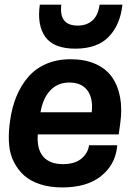

<svg xmlns="http://www.w3.org/2000/svg" viewBox="-20 -800 593 833"><path d="M152.8 -779.8H246.1Q234.9 -689 316.9 -689Q356.9 -689 381.6 -711.7Q406.2 -734.4 412.1 -779.8H511.2Q501.5 -691.4 451.4 -640.1Q401.4 -588.9 307.1 -588.9Q212.9 -588.9 176.5 -640.1Q140.1 -691.4 152.8 -779.8ZM495.1 -216.8H144Q139.2 -153.3 167.5 -120.6Q195.8 -87.9 252.9 -87.9Q304.7 -87.9 333.5 -112.1Q362.3 -136.2 366.2 -169.9H488.8L487.8 -161.1Q479 -84 417.7 -35.4Q356.4 13.2 250 13.2Q196.8 13.2 154.5 -0.5Q112.3 -14.2 85.2 -38.3Q58.1 -62.5 40.8 -96.2Q23.4 -129.9 19.8 -169.9Q16.1 -210 21 -254.9L23.9 -276.9Q31.7 -334 51 -381.1Q70.3 -428.2 101.6 -465.1Q132.8 -502 179.9 -522.5Q227.1 -543 286.1 -543Q348.1 -543 394 -522.7Q439.9 -502.4 465.8 -465.6Q491.7 -428.7 501 -378.4Q510.3 -328.1 502 -267.1ZM280.8 -441.9Q231 -441.9 198.7 -408.4Q166.5 -375 155.8 -313H377.9Q384.8 -373 359.4 -407.5Q334 -441.9 280.8 -441.9Z"/></svg>

Font: Cooper Hewitt
Style: Semibold Italic
Weight: 710
Designer: Village Type and Design LLC
Foundry: Cooper Hewitt Smithsonian Design Museum
Version: 1.000